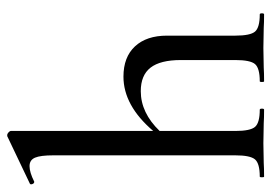

<svg xmlns="http://www.w3.org/2000/svg" viewBox="-132 -634 765 542"><g transform="rotate(-90 251.0 -362.5)"><path d="M265.1 -348.1Q204.1 -348.1 152.8 -294.9V-81.1Q152.8 -39.1 164.3 -25.6Q175.8 -12.2 212.9 -12.2Q215.8 -12.2 215.8 -6.1Q215.8 0 212.9 0Q189 0 174.8 -1L118.2 -2L63 -1Q47.9 0 23.9 0Q22 0 22 -6.1Q22 -12.2 23.9 -12.2Q61 -12.2 72.5 -25.6Q84 -39.1 84 -81.1V-595.2Q84 -631.3 77.4 -646.7Q70.8 -662.1 53.5 -662.1Q36.1 -662.1 9.8 -648.9H8.8Q4.9 -648.9 2.9 -654.1Q1 -659.2 3.9 -661.1L138.2 -725.1H141.1Q145 -725.1 148.9 -721.4Q152.8 -717.8 152.8 -714.8V-313Q224.6 -397 306.2 -397Q361.3 -397 391.6 -364.5Q421.9 -332 421.9 -273.9V-81.1Q421.9 -39.1 433.3 -25.6Q444.8 -12.2 481.9 -12.2Q484.9 -12.2 484.9 -6.1Q484.9 0 481.9 0Q458 0 443.8 -1L387.2 -2L332 -1Q316.9 0 293 0Q291 0 291 -6.1Q291 -12.2 293 -12.2Q330.1 -12.2 341.6 -25.6Q353 -39.1 353 -81.1V-234.9Q353 -293 331.5 -320.6Q310.1 -348.1 265.1 -348.1Z"/></g></svg>

Font: Cormorant-Medium
Style: Regular
Weight: 500
Designer: Christian Thalmann (Catharsis Fonts)
Version: Version 3.000